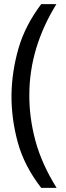

<svg xmlns="http://www.w3.org/2000/svg" viewBox="-20 -780 322 936"><path d="M181 136Q98 29 66.5 -86.5Q35 -202 36 -319Q38 -432 70 -543.5Q102 -655 181 -760H255Q124 -548 123 -320Q122 -208 152.5 -94.5Q183 19 256 136Z"/></svg>

Font: AR One Sans
Style: Regular
Weight: 400
Designer: Niteesh Yadav
Foundry: Niteesh Yadav
Version: Version 1.001;gftools[0.9.33]